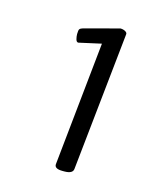

<svg xmlns="http://www.w3.org/2000/svg" viewBox="-73 -817 427 522"><g transform="rotate(15 140.0 -555.5)"><path d="M151 -348Q127 -348 129 -362L165 -710L102 -696Q97 -696 95 -703.5Q93 -711 93 -718Q93 -729 95.5 -732Q98 -735 105 -737L203 -763Q211 -763 217 -759.5Q223 -756 222 -751L181 -362Q180 -348 156 -348Z"/></g></svg>

Font: Asap Condensed Condensed Regular
Style: Italic
Weight: 400
Width: 3
Italic angle: -6°
Designer: Pablo Cosgaya
Foundry: Omnibus-Type
Version: Version 3.001; ttfautohint (v1.8.4.7-5d5b)